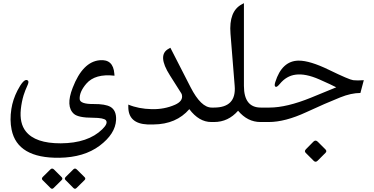

<svg xmlns="http://www.w3.org/2000/svg" viewBox="-20 -755 2317 1188"><path d="M347.7 221.2Q87.9 224.6 51.8 47.4Q39.6 -11.7 50.3 -80.6Q59.1 -138.2 87.9 -194.8Q124 -264.2 145.5 -259.8Q162.6 -255.9 151.9 -231.4Q134.8 -193.8 126 -165.5Q113.8 -125 108.9 -79.1Q100.1 7.8 139.6 57.6Q198.2 132.3 356 131.8Q524.9 130.9 612.8 44.9Q650.4 8.3 635.3 -10.7Q623 -25.9 555.7 -26.4Q464.8 -26.4 437.5 -50.3Q384.8 -96.7 429.7 -211.9Q491.7 -373 597.2 -382.3Q680.7 -390.1 687.5 -298.8L688.5 -286.6Q568.8 -300.3 514.2 -237.3Q470.2 -186 473.1 -141.6Q475.6 -110.4 560.5 -111.3Q630.9 -111.8 662.6 -94.2Q701.2 -72.3 698.2 -12.7Q693.8 73.2 596.7 146.5Q500 218.8 347.7 221.2ZM314.6 294.2 361.2 340.7Q370.6 350.1 361.7 359L312.4 407.7Q302.5 418.2 292.5 408.3L243.2 359Q234.9 350.1 244.9 339.6L291.4 293.6Q302.5 282 314.6 294.2ZM455.9 294.2 502.9 340.7Q512.3 350.1 503.5 359L454.2 407.7Q444.2 418.2 434.3 408.3L385.5 359Q376.1 350.1 387.2 339.1L433.1 293.6Q444.2 282 455.9 294.2Z M1289.6 -89.4Q1289.6 -89.4 1297.4 -89.4Q1314.5 -89.4 1314.5 -47.9V-44.9Q1314.5 0 1297.4 0H1287.1Q1211.4 0 1151.4 -79.6Q1070.8 13.7 930.2 15.1Q901.9 15.6 893.1 15.1Q773.9 9.8 773.9 -93.3V-107.9Q836.4 -81.5 918.5 -79.6Q996.6 -77.6 1063 -106.9Q1114.3 -129.9 1105.5 -168.5Q1104.5 -173.8 1100.1 -180.2L1031.7 -288.1Q950.7 -415 1023.9 -453.6L1034.2 -459.5L1159.2 -215.3Q1223.6 -89.4 1289.6 -89.4Z M1593.8 -89.4H1621.1Q1638.2 -89.4 1638.2 -47.9V-44.9Q1638.2 0 1621.1 0H1591.3Q1511.7 0 1453.1 -69.8Q1392.1 0 1304.7 0H1292.5Q1255.9 0 1255.9 -44.9V-47.9Q1255.9 -89.4 1292.5 -89.4H1304.2Q1443.4 -89.4 1432.1 -223.6L1406.2 -546.4Q1395 -686.5 1477.5 -729L1489.3 -735.4V-223.6Q1489.3 -89.4 1593.8 -89.4Z M2231 -258.8 2210 -179.7Q2152.8 -179.7 2085 -152.3Q1994.6 -116.2 1875.5 -61Q1744.1 0 1643.1 0H1616.2Q1579.6 0 1579.6 -44.9V-47.9Q1579.6 -89.4 1616.2 -89.4H1647.5Q1753.4 -89.4 1904.8 -150.9Q1945.8 -167.5 2060.5 -214.8Q2030.8 -230.5 1955.6 -263.7Q1870.1 -301.3 1809.1 -293Q1752 -285.6 1710.9 -235.4Q1693.4 -214.4 1685.5 -217.8Q1675.3 -222.2 1683.1 -246.6Q1724.6 -379.4 1828.6 -379.9Q1897.9 -379.9 2014.6 -323.2Q2141.1 -261.7 2165.5 -258.8Q2189.9 -255.9 2231 -258.8ZM1946.3 122.1 1993.4 169.1Q2004.5 180.2 1994 190.7L1944.7 240Q1932.5 251.6 1920.9 240L1872.1 191.3Q1860.5 180.2 1873.8 167.5L1919.2 121.5Q1932.5 108.2 1946.3 122.1Z"/></svg>

Font: Gandom FD
Style: FD
Weight: 400
Foundry: DejaVu fonts team - Redesigned by Saber Rastikerdar - Based on Samim Font
Version: Version 0.6